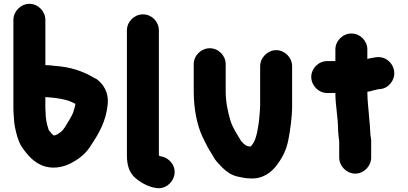

<svg xmlns="http://www.w3.org/2000/svg" viewBox="-20 -842 2130 1003"><path d="M374 -299C372 -286 370 -280 366 -267C362 -247 350 -231 342 -215C328 -194 317 -168 297 -152L279 -140C273 -137 268 -135 261 -134C254 -139 250 -144 244 -151C241 -155 233 -163 233 -168C224 -194 218 -224 218 -259C217 -267 217 -275 217 -282V-335H219C275 -331 336 -323 374 -299ZM134 -822C89 -822 50 -783 50 -738V-282C50 -271 50 -261 51 -251L53 -219C54 -207 55 -195 57 -184C65 -143 73 -111 91 -79C121 -34 159 12 217 28C272 43 326 26 364 3C401 -17 435 -48 456 -84C496 -144 535 -209 543 -301C548 -361 519 -403 486 -428C485 -429 468 -437 467 -438C411 -471 346 -493 264 -498C248 -500 234 -502 217 -502V-738C217 -783 179 -822 134 -822Z M643 -683V-31C643 19 654 53 679 80C703 104 740 127 779 137L790 139C840 151 881 114 890 76C902 26 866 -15 827 -24L817 -26C816 -27 812 -29 810 -29V-683C810 -729 773 -767 727 -767C681 -767 643 -729 643 -683Z M992 -507V-366C992 -276 1008 -191 1038 -127L1065 -73C1073 -60 1084 -42 1092 -28C1105 -2 1120 10 1140 32C1164 55 1182 69 1215 79C1237 83 1259 90 1285 90C1354 95 1402 56 1430 15C1457 -21 1477 -61 1487 -115C1496 -161 1506 -232 1506 -287V-496C1506 -541 1468 -580 1423 -580C1378 -580 1339 -541 1339 -496V-290C1339 -272 1333 -204 1330 -189C1323 -145 1315 -102 1290 -77H1283L1273 -79C1258 -83 1246 -99 1239 -106L1238 -108C1218 -142 1195 -174 1183 -215C1170 -258 1159 -310 1159 -366V-507C1159 -552 1121 -590 1076 -590C1031 -590 992 -552 992 -507Z M1746 -167C1746 -159 1747 -150 1748 -141V-140C1748 -126 1752 -113 1752 -100V-19C1752 26 1791 65 1836 65C1881 65 1919 26 1919 -19V-111C1918 -119 1917 -128 1915 -137C1915 -149 1914 -159 1913 -168V-172C1913 -187 1910 -203 1909 -220C1906 -268 1899 -312 1899 -363C1903 -364 1906 -364 1909 -364C1924 -368 1941 -373 1957 -376L1969 -377C1991 -380 2009 -391 2023 -410C2068 -470 2016 -553 1945 -543L1933 -541C1922 -540 1910 -537 1899 -534V-584C1899 -629 1861 -667 1816 -667C1771 -667 1732 -629 1732 -584V-523H1690C1644 -523 1606 -485 1606 -440C1606 -395 1644 -356 1690 -356H1732C1732 -290 1746 -229 1746 -167Z"/></svg>

Font: Blanket
Style: Blk
Weight: 900
Foundry: Cannot Into Space Fonts
Version: Version 0.9